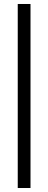

<svg xmlns="http://www.w3.org/2000/svg" viewBox="-20 -751 242 963"><path d="M69 192V-731H133V192Z"/></svg>

Font: Piazzolla SemiBold
Style: Regular
Weight: 600
Designer: Juan Pablo del Peral
Foundry: Huerta Tipografica
Version: Version 1.330